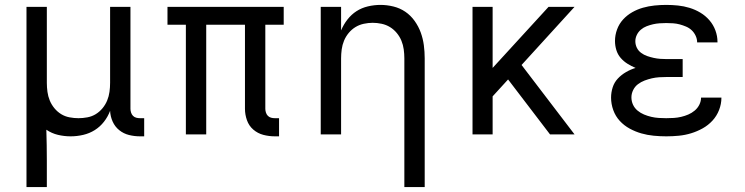

<svg xmlns="http://www.w3.org/2000/svg" viewBox="-20 -548 3040 783"><path d="M88 215V-520H171V-210Q171 -192 173.5 -173.5Q176 -155 183 -138Q190 -121 202 -106.5Q214 -92 229.5 -82.5Q245 -73 263.5 -69.5Q282 -66 300 -66Q318 -66 336.5 -69.5Q355 -73 370.5 -82.5Q386 -92 398 -106.5Q410 -121 417 -138Q424 -155 426.5 -173.5Q429 -192 429 -210V-520H512V-104Q512 -97 514.5 -89Q517 -81 522.5 -75.5Q528 -70 535.5 -68Q543 -66 551 -66H568V8H551Q528 8 506 2.5Q484 -3 466.5 -17Q449 -31 439.5 -52Q430 -73 429 -96Q420 -72 404 -51.5Q388 -31 366.5 -17.5Q345 -4 319.5 2Q294 8 268 8Q242 8 216.5 2Q191 -4 169 -19Q170 13 170.5 44.5Q171 76 171 107V215Z M1101 8Q1077 8 1054 2Q1031 -4 1013 -19.5Q995 -35 987 -58Q979 -81 979 -104V-447H821V0H738V-447H663V-520H1137V-447H1062V-104Q1062 -97 1064.5 -89Q1067 -81 1072.5 -75.5Q1078 -70 1085.5 -68Q1093 -66 1101 -66H1118V8Z M1629 215V-310Q1629 -328 1626.5 -346.5Q1624 -365 1617 -382Q1610 -399 1598 -413.5Q1586 -428 1570.5 -437.5Q1555 -447 1536.5 -451Q1518 -455 1500 -455Q1482 -455 1463.5 -451Q1445 -447 1429.5 -437.5Q1414 -428 1402 -413.5Q1390 -399 1383 -382Q1376 -365 1373.5 -346.5Q1371 -328 1371 -310V0H1288V-520H1371V-424Q1381 -448 1397 -468.5Q1413 -489 1434 -502.5Q1455 -516 1480.5 -522Q1506 -528 1532 -528Q1558 -528 1584.5 -521.5Q1611 -515 1633 -500Q1655 -485 1671 -462.5Q1687 -440 1696 -415Q1705 -390 1708.5 -363.5Q1712 -337 1712 -310V215Z M1907 0V-520H1989V-271L2217 -520H2323L2107 -283L2323 0H2223L2052 -224L1989 -155V0Z M2697 8Q2672 8 2646 5.5Q2620 3 2595.5 -4Q2571 -11 2548 -23.5Q2525 -36 2507.5 -55Q2490 -74 2481 -99Q2472 -124 2472 -150Q2472 -171 2478.5 -191.5Q2485 -212 2499.5 -227.5Q2514 -243 2533 -254Q2552 -265 2572 -271Q2555 -278 2539 -288Q2523 -298 2511 -312Q2499 -326 2493.5 -344Q2488 -362 2488 -381Q2488 -405 2496.5 -428Q2505 -451 2521 -468.5Q2537 -486 2558 -498Q2579 -510 2602 -516.5Q2625 -523 2649 -525.5Q2673 -528 2697 -528Q2721 -528 2745 -525.5Q2769 -523 2792 -516Q2815 -509 2836 -496.5Q2857 -484 2873 -465.5Q2889 -447 2897.5 -424Q2906 -401 2906 -377V-375H2823V-376Q2823 -389 2817 -402Q2811 -415 2801 -424.5Q2791 -434 2778 -439.5Q2765 -445 2752 -448.5Q2739 -452 2725 -453Q2711 -454 2697 -454Q2684 -454 2670 -453Q2656 -452 2643 -449Q2630 -446 2617 -441Q2604 -436 2593.5 -427Q2583 -418 2577 -405.5Q2571 -393 2571 -380Q2571 -366 2577 -353.5Q2583 -341 2594.5 -332.5Q2606 -324 2619 -319.5Q2632 -315 2645.5 -312Q2659 -309 2672.5 -308Q2686 -307 2700 -307H2764V-234H2700Q2684 -234 2668.5 -233Q2653 -232 2638 -228.5Q2623 -225 2608.5 -219.5Q2594 -214 2581.5 -204.5Q2569 -195 2562 -180.5Q2555 -166 2555 -151Q2555 -135 2561.5 -121Q2568 -107 2580 -97Q2592 -87 2606.5 -81Q2621 -75 2636 -71.5Q2651 -68 2666.5 -67Q2682 -66 2697 -66Q2713 -66 2728 -67Q2743 -68 2758 -71.5Q2773 -75 2787 -81Q2801 -87 2813 -97Q2825 -107 2832 -121Q2839 -135 2839 -150H2922V-149Q2922 -124 2912.5 -99.5Q2903 -75 2885.5 -56Q2868 -37 2845.5 -24.5Q2823 -12 2798.5 -4.5Q2774 3 2748.5 5.5Q2723 8 2697 8Z"/></svg>

Font: Nova Nerd Font
Style: Regular
Weight: 400
Designer: Belleve Invis
Foundry: Belleve Invis
Version: Version 24.1.4; ttfautohint (v1.8.4);Nerd Fonts 3.1.1